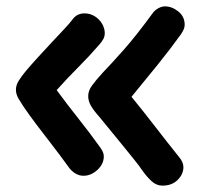

<svg xmlns="http://www.w3.org/2000/svg" viewBox="-20 -600 652 603"><path d="M490 -17Q471 -17 455.5 -31.5Q440 -46 426 -66Q419 -77 400 -100.5Q381 -124 359.5 -150.5Q338 -177 319 -200Q300 -223 292 -233Q274 -253 265.5 -268Q257 -283 257 -298Q257 -315 269 -331.5Q281 -348 302 -371Q329 -399 368.5 -443.5Q408 -488 462 -562Q469 -570 479 -575Q489 -580 498 -580Q520 -580 540 -564Q560 -548 560 -522Q560 -515 557 -508Q554 -501 548 -492Q515 -446 475 -396.5Q435 -347 393 -296Q429 -252 466 -204Q503 -156 543 -106Q549 -99 552.5 -91Q556 -83 556 -75Q556 -53 538 -35Q520 -17 490 -17ZM242 -48Q228 -48 215.5 -56Q203 -64 195 -76Q169 -112 143 -145.5Q117 -179 94 -209.5Q71 -240 54 -265Q49 -273 39.5 -288Q30 -303 30 -318Q30 -332 38.5 -346Q47 -360 62 -378Q79 -398 100.5 -421.5Q122 -445 143 -467.5Q164 -490 181.5 -508.5Q199 -527 207 -538Q215 -549 224.5 -553.5Q234 -558 245 -558Q263 -558 277.5 -549Q292 -540 300.5 -525.5Q309 -511 309 -496Q309 -485 304 -476.5Q299 -468 292 -460Q260 -423 225 -388Q190 -353 158 -317Q191 -272 226 -228Q261 -184 294 -138Q299 -131 302.5 -124Q306 -117 306 -109Q306 -85 286 -66.5Q266 -48 242 -48Z"/></svg>

Font: Playpen Sans SemiBold
Style: Regular
Weight: 600
Designer: Laura Meseguer, Veronika Burian, José Scaglione
Foundry: TypeTogether
Version: Version 1.001